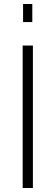

<svg xmlns="http://www.w3.org/2000/svg" viewBox="-20 -937 277 957"><path d="M144 0H93V-710H144ZM141 -827H95V-917H141Z"/></svg>

Font: Raleway
Style: Light
Weight: 300
Designer: Matt McInerney, Pablo Impallari, Rodrigo Fuenzalida
Foundry: Matt McInerney, Pablo Impallari, Rodrigo Fuenzalida
Version: Version 3.000